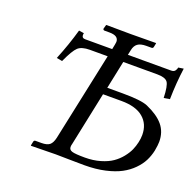

<svg xmlns="http://www.w3.org/2000/svg" viewBox="-116 -769 913 893"><g transform="rotate(20 340.5 -322.0)"><path d="M450.2 -337.9H358.9L303.2 -71.8Q300.8 -64.5 300.8 -56.2Q300.8 -42 316.4 -37.1Q332 -32.2 379.9 -32.2Q421.4 -32.2 456.1 -42.5Q490.7 -52.7 513.2 -68.4Q535.6 -84 552.5 -105Q569.3 -126 577.9 -145.5Q586.4 -165 590.8 -185.1Q595.2 -204.6 595.2 -222.2Q595.2 -275.9 558.3 -306.9Q521.5 -337.9 450.2 -337.9ZM404.8 -549.8H619.1Q632.3 -549.8 638.2 -557.9Q644 -565.9 645 -574.2L670.9 -578.1Q660.6 -503.4 659.2 -422.9L629.9 -418Q627.9 -478 616 -494.6Q604 -511.2 564 -511.2H396L367.2 -373H442.9Q534.7 -373 567.9 -358.9Q625 -334 652.6 -300.8Q680.2 -267.6 680.2 -219.2Q680.2 -203.1 674.8 -173.8Q668.9 -146.5 656.7 -122.3Q644.5 -98.1 621.8 -75Q599.1 -51.8 568.1 -35.2Q537.1 -18.6 491.5 -8.3Q445.8 2 390.1 2Q344.2 2 308.3 1Q272.5 0 248 0L126 2L125 0L128.9 -19Q130.4 -26.9 138.2 -26.9H167Q194.8 -26.9 207.5 -37.4Q220.2 -47.9 226.1 -74.2L318.8 -511.2H231Q190.9 -511.2 172.6 -494.6Q154.3 -478 127 -418L99.1 -422.9Q131.3 -502 152.8 -578.1L178.2 -574.2Q176.8 -571.3 176.8 -564.9Q176.8 -549.8 192.9 -549.8H327.1L332 -574.2Q334 -584 334 -587.9Q334 -618.2 289.1 -618.2H264.2Q260.7 -618.2 258.5 -620.4Q256.3 -622.6 256.8 -626L262.2 -645L264.2 -646Q346.7 -645 383.8 -645L507.8 -646L509.8 -645L505.9 -626Q504.4 -618.2 497.1 -618.2H471.2Q442.9 -618.2 428.7 -607.7Q414.6 -597.2 410.2 -575.2Z"/></g></svg>

Font: Common Serif Medium
Style: Italic
Weight: 500
Italic angle: -12°
Designer: Philipp H. Poll, Khaled Hosny
Foundry: Stefan Peev, Context Ltd.
Version: Version 1.026